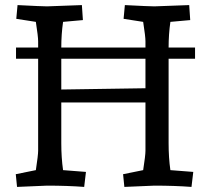

<svg xmlns="http://www.w3.org/2000/svg" viewBox="-20 -730 813 755"><path d="M643 -543H747V-499H643V-167Q643 -110 650 -61L740 -54L733 5Q667 0 587 0L469 5L464 -45L543 -61Q552 -119 552 -137V-327H221V-167Q221 -110 228 -61L318 -54L311 5Q245 0 165 0L47 5L42 -45L121 -61Q130 -120 130 -137V-499H43V-543H130V-568Q130 -586 121 -644L44 -656L49 -710Q145 -705 165 -705L302 -710L306 -651L228 -644Q221 -595 221 -543H552V-568Q552 -586 543 -644L466 -656L471 -710Q567 -705 587 -705L724 -710L728 -651L650 -644Q643 -595 643 -543ZM552 -499H221V-378L552 -383Z"/></svg>

Font: Andada SC
Style: Regular
Weight: 400
Designer: Carolina Giovagnoli
Foundry: Carolina Giovagnoli
Version: Version 1.003